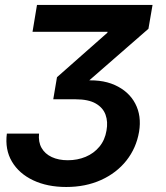

<svg xmlns="http://www.w3.org/2000/svg" viewBox="-20 -559 671 778"><path d="M248.5 198.7Q171.9 198.7 114.5 171.6Q57.1 144.5 28.3 95.7Q-0.5 46.9 7.8 -17.6H138.2Q134.8 16.1 148.4 40.3Q162.1 64.5 189.7 77.4Q217.3 90.3 254.9 90.3Q293.9 90.3 327.1 76.4Q360.4 62.5 382.8 35.4Q405.3 8.3 411.6 -30.3Q418 -65.4 407.7 -94Q397.5 -122.6 367.9 -139.6Q338.4 -156.7 285.6 -156.7H195.8L210.9 -246.1L415 -426.3L416 -430.2H111.8L129.9 -539.1H598.1L581.5 -442.4L308.1 -204.1L305.2 -231Q387.7 -240.2 444.8 -214.6Q502 -189 528.1 -139.2Q554.2 -89.4 543.5 -24.9Q532.2 41 492.2 91.6Q452.1 142.1 389.4 170.4Q326.7 198.7 248.5 198.7Z"/></svg>

Font: Inter 18pt SemiBold
Style: Italic
Weight: 600
Italic angle: -9.3988°
Designer: Rasmus Andersson
Foundry: rsms
Version: Version 4.001;git-66647c0bb